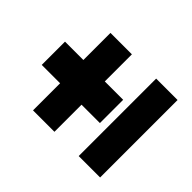

<svg xmlns="http://www.w3.org/2000/svg" viewBox="-143 -781 957 957"><g transform="rotate(-45 335.5 -303.0)"><path d="M62.5 -1V-152H608.5V-1ZM417.5 -193.5H253.5V-603.5H417.5ZM62.5 -323V-474H608.5V-323Z"/></g></svg>

Font: Anek Latin Expanded ExtraBold
Style: Regular
Weight: 800
Width: 7
Designer: Yesha Goshar
Foundry: Ek Type
Version: Version 1.003